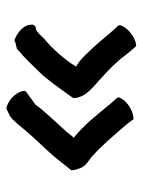

<svg xmlns="http://www.w3.org/2000/svg" viewBox="56 -546 439 591"><g transform="rotate(-90 275.5 -250.5)"><path d="M48 -252 47 -251V-249C47 -241 50 -233 53 -224C60 -205 76 -198 88 -188C123 -157 153 -121 184 -85C191 -76 198 -68 204 -59H205H208C234 -61 265 -83 271 -104V-108L249 -133C218 -171 187 -211 147 -243C152 -248 156 -253 162 -261C190 -294 224 -326 250 -362C254 -364 256 -367 259 -368C269 -375 279 -383 289 -390L291 -392V-398C289 -415 269 -443 239 -450H237H236C230 -447 223 -444 217 -441H216C197 -428 182 -406 167 -389C145 -363 117 -335 94 -309C75 -287 65 -272 48 -252ZM270 -246 269 -244V-243C271 -204 306 -182 329 -160C355 -136 380 -113 401 -84C410 -72 419 -62 429 -51H431H434C460 -55 488 -80 493 -99V-104L492 -106C468 -131 445 -162 420 -188L401 -208C395 -214 389 -220 381 -226C378 -228 366 -236 366 -236C387 -271 420 -307 449 -332H450C459 -342 469 -353 479 -359L490 -361L495 -368V-373C495 -399 469 -417 449 -425L447 -426L438 -422C435 -422 427 -420 422 -418H421C390 -392 367 -367 338 -337C314 -308 291 -275 270 -246Z"/></g></svg>

Font: Hussar Pisanka
Style: Sbd
Weight: 600
Designer: Robert Jablonski
Foundry: Cannot Into Space Fonts
Version: Version 1.070